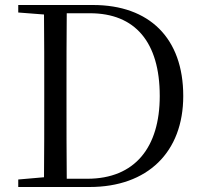

<svg xmlns="http://www.w3.org/2000/svg" viewBox="-20 -748 810 768"><path d="M53 -698 156 -690C157 -591 157 -490 157 -385V-358C157 -239 157 -137 156 -39L53 -30V0H338C571 0 713 -140 713 -364C713 -596 577 -728 352 -728H53ZM247 -33C246 -134 246 -237 246 -358V-385C246 -493 246 -595 247 -695H340C520 -695 619 -580 619 -364C619 -159 520 -33 329 -33Z"/></svg>

Font: NameLogos Serif 2
Style: Regular
Weight: 500
Version: Version 0.1